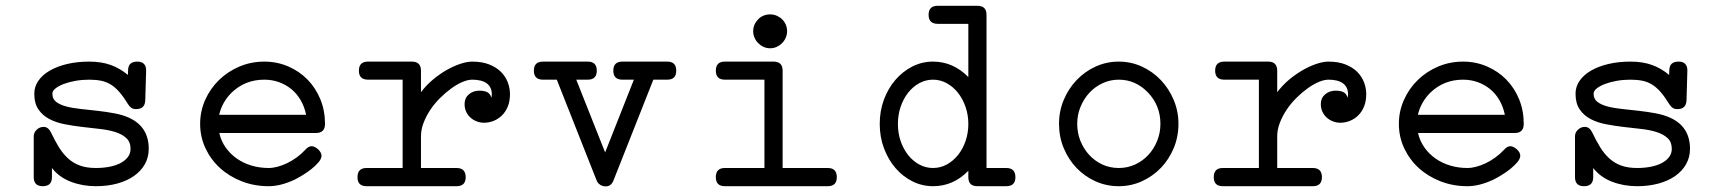

<svg xmlns="http://www.w3.org/2000/svg" viewBox="-20 -638 6061 675"><path d="M430.2 -390.6Q430.7 -406.7 438.7 -414.1Q446.8 -421.4 463.4 -421.4Q478.5 -421.4 486.1 -413.3Q493.7 -405.3 493.7 -391.1V-388.7L490.7 -285.2Q489.7 -269 481.7 -261.7Q473.6 -254.4 458 -254.4Q448.2 -254.4 441.9 -258.8Q435.5 -263.2 430.7 -271Q414.6 -297.4 399.9 -314.2Q385.3 -331.1 369.4 -340.8Q353.5 -350.6 335.2 -354.2Q316.9 -357.9 293.5 -357.9Q268.6 -357.9 245.4 -353.8Q222.2 -349.6 204.1 -342.8Q186 -335.9 175 -327.1Q164.1 -318.4 164.1 -308.6Q164.1 -290 177.5 -279.8Q190.9 -269.5 213.1 -263.7Q235.4 -257.8 263.9 -254.9Q292.5 -252 322.5 -248.5Q352.5 -245.1 381.8 -239.7Q411.1 -234.4 434.6 -223.6Q502.9 -191.9 502.9 -114.7Q502.9 -85 489.3 -60.8Q475.6 -36.6 450.9 -19.3Q426.3 -2 392.1 7.3Q357.9 16.6 316.9 16.6Q269.5 16.6 228.5 0.7Q187.5 -15.1 162.6 -47.4V-15.1Q162.6 16.6 130.4 16.6Q98.6 16.6 98.6 -15.1V-158.7Q98.6 -171.9 108.9 -181.9Q119.1 -191.9 133.8 -191.9Q149.4 -191.9 159.2 -172.4Q172.9 -143.6 187 -120.6Q201.2 -97.7 219 -81.3Q236.8 -64.9 260.5 -56.2Q284.2 -47.4 316.9 -47.4Q342.8 -47.4 365.2 -51.8Q387.7 -56.2 404.1 -64.9Q420.4 -73.7 429.7 -86.2Q439 -98.6 439 -114.7Q439 -138.7 424.3 -152.3Q409.7 -166 386 -173.6Q362.3 -181.2 331.8 -184.6Q301.3 -188 269.8 -191.7Q238.3 -195.3 207.8 -201.2Q177.2 -207 153.6 -219.5Q129.9 -231.9 115.2 -253.2Q100.6 -274.4 100.6 -308.6Q100.6 -333.5 115 -354.2Q129.4 -375 155.3 -389.9Q181.2 -404.8 216.3 -413.1Q251.5 -421.4 293.5 -421.4Q336.4 -421.4 369.1 -409.7Q401.9 -397.9 429.7 -374.5Z M1053.7 -111.8Q1064.5 -124 1075.7 -124Q1081.1 -124 1087.2 -120.8Q1093.3 -117.7 1098.4 -113Q1103.5 -108.4 1106.9 -102.5Q1110.4 -96.7 1110.4 -90.8Q1110.4 -80.1 1100.1 -67.9Q1089.8 -55.7 1075.2 -43.9Q1060.5 -32.2 1044.4 -22.5Q1028.3 -12.7 1016.6 -6.8Q966.8 16.6 924.8 16.6Q874 16.6 830.1 -0.5Q786.1 -17.6 753.7 -47.1Q721.2 -76.7 702.4 -116.7Q683.6 -156.7 683.6 -202.6Q683.6 -247.1 701.4 -286.9Q719.2 -326.7 750 -356.7Q780.8 -386.7 821.8 -404.1Q862.8 -421.4 909.2 -421.4Q954.1 -421.4 993.2 -404.5Q1032.2 -387.7 1061 -358.4Q1089.8 -329.1 1106.2 -289.1Q1122.6 -249 1122.6 -202.6Q1122.6 -170.4 1090.8 -170.4H751Q757.3 -142.1 773.4 -119.4Q789.6 -96.7 812.5 -80.6Q835.4 -64.5 864.3 -55.9Q893.1 -47.4 924.8 -47.4Q939 -47.4 955.6 -51.8Q972.2 -56.2 989 -64.2Q1005.9 -72.3 1022.5 -84.2Q1039.1 -96.2 1053.7 -111.8ZM793.9 -312Q760.7 -278.8 750.5 -234.4H1056.2Q1050.3 -263.2 1036.9 -286.1Q1023.4 -309.1 1003.9 -325Q984.4 -340.8 960.2 -349.4Q936 -357.9 909.2 -357.9Q841.3 -357.9 793.9 -312Z M1273.9 -357.9Q1241.7 -357.9 1241.7 -389.6Q1241.7 -421.4 1273.9 -421.4H1427.7Q1460 -421.4 1460 -389.6V-314Q1478 -337.9 1501.5 -357.7Q1524.9 -377.4 1549.8 -391.6Q1574.7 -405.8 1598.4 -413.6Q1622.1 -421.4 1640.1 -421.4Q1674.8 -421.4 1700 -411.4Q1725.1 -401.4 1741.2 -385.3Q1757.3 -369.1 1765.1 -348.6Q1772.9 -328.1 1772.9 -307.1Q1772.9 -282.7 1765.4 -263.9Q1757.8 -245.1 1744.9 -232.4Q1731.9 -219.7 1715.6 -213.1Q1699.2 -206.5 1681.6 -206.5Q1668.5 -206.5 1656.2 -211.2Q1644 -215.8 1634.5 -224.1Q1625 -232.4 1619.1 -244.6Q1613.3 -256.8 1613.3 -272.5Q1613.3 -293.5 1628.4 -306.4Q1643.6 -319.3 1665.5 -319.3Q1682.1 -319.3 1692.9 -314Q1703.6 -308.6 1707.5 -294.4Q1709 -300.8 1709 -306.2Q1709 -332 1691.2 -345Q1673.3 -357.9 1640.1 -357.9Q1625 -357.9 1606 -349.9Q1586.9 -341.8 1566.9 -327.4Q1546.9 -313 1527.6 -293.9Q1508.3 -274.9 1493.4 -252.7Q1478.5 -230.5 1469.2 -206.5Q1460 -182.6 1460 -158.7V-47.4H1585Q1617.2 -47.4 1617.2 -15.1Q1617.2 16.6 1585 16.6H1268.6Q1236.8 16.6 1236.8 -15.1Q1236.8 -47.4 1268.6 -47.4H1395.5V-357.9Z M1888.7 -357.9Q1856.9 -357.9 1856.9 -389.6Q1856.9 -421.4 1888.7 -421.4H2046.4Q2078.1 -421.4 2078.1 -389.6Q2078.1 -357.9 2046.4 -357.9H2005.9L2107.4 -102.1L2208.5 -357.9H2168Q2136.2 -357.9 2136.2 -389.6Q2136.2 -421.4 2168 -421.4H2326.2Q2357.4 -421.4 2357.4 -389.6Q2357.4 -357.9 2326.2 -357.9H2276.9L2136.7 -3.4Q2128.4 17.1 2110.4 17.1Q2099.6 17.6 2090.6 12Q2081.5 6.3 2077.6 -3.4L1937.5 -357.9Z M2687.5 -587.4Q2700.2 -587.4 2711.2 -582.5Q2722.2 -577.6 2730.2 -569.6Q2738.3 -561.5 2742.7 -550.8Q2747.1 -540 2747.1 -528.3Q2747.1 -516.1 2742.2 -505.1Q2737.3 -494.1 2729.2 -486.1Q2721.2 -478 2710.4 -473.1Q2699.7 -468.3 2687.5 -468.3Q2675.3 -468.3 2664.6 -473.1Q2653.8 -478 2645.8 -486.1Q2637.7 -494.1 2632.8 -505.1Q2627.9 -516.1 2627.9 -528.3Q2627.9 -552.2 2645.5 -569.8V-570.3Q2662.6 -587.4 2687.5 -587.4ZM2890.1 -47.4Q2921.9 -47.4 2921.9 -15.1Q2921.9 16.6 2890.1 16.6H2528.3Q2496.6 16.6 2496.6 -15.1Q2496.6 -47.4 2528.3 -47.4H2667.5V-357.9H2528.3Q2496.6 -357.9 2496.6 -389.6Q2496.6 -421.4 2528.3 -421.4H2699.7Q2731.4 -421.4 2731.4 -389.6V-47.4Z M3276.9 -554.2Q3244.6 -554.2 3244.6 -585.9Q3244.6 -617.7 3276.9 -617.7H3416Q3448.2 -617.7 3448.2 -585.9V-47.4H3517.6Q3549.8 -47.4 3549.8 -15.1Q3549.8 16.6 3517.6 16.6H3422.9Q3421.9 16.6 3421.1 16.4Q3420.4 16.1 3419.4 16.1Q3418.9 16.6 3416 16.6Q3384.3 16.6 3384.3 -15.1V-37.6Q3331.5 16.6 3260.3 16.6Q3222.2 16.6 3188.2 -0.2Q3154.3 -17.1 3128.7 -46.6Q3103 -76.2 3087.9 -116.2Q3072.8 -156.2 3072.8 -202.6Q3072.8 -247.6 3087.4 -287.4Q3102.1 -327.1 3127.7 -356.9Q3153.3 -386.7 3187.3 -404.1Q3221.2 -421.4 3260.3 -421.4Q3330.6 -421.4 3384.3 -367.2V-554.2ZM3260.3 -357.9Q3234.4 -357.9 3211.7 -345.5Q3189 -333 3172.4 -311.8Q3155.8 -290.5 3146.2 -262.2Q3136.7 -233.9 3136.7 -202.6Q3136.7 -170.4 3146.2 -142.3Q3155.8 -114.3 3172.6 -93Q3189.5 -71.8 3211.9 -59.6Q3234.4 -47.4 3260.3 -47.4Q3286.1 -47.4 3308.8 -59.8Q3331.5 -72.3 3348.4 -93.5Q3365.2 -114.7 3374.8 -142.8Q3384.3 -170.9 3384.3 -202.6Q3384.3 -233.9 3374.5 -262.2Q3364.7 -290.5 3347.9 -311.8Q3331.1 -333 3308.3 -345.5Q3285.6 -357.9 3260.3 -357.9Z M3913.1 -421.4Q3956.1 -421.4 3994.1 -404.1Q4032.2 -386.7 4060.8 -356.7Q4089.4 -326.7 4106.2 -286.9Q4123 -247.1 4123 -202.6Q4123 -157.2 4106.4 -117.4Q4089.8 -77.6 4061.3 -47.9Q4032.7 -18.1 3994.4 -0.7Q3956.1 16.6 3913.1 16.6Q3869.6 16.6 3831.5 -0.5Q3793.5 -17.6 3764.9 -47.4Q3736.3 -77.1 3719.7 -117.2Q3703.1 -157.2 3703.1 -202.6Q3703.1 -247.6 3720 -287.4Q3736.8 -327.1 3765.4 -356.9Q3793.9 -386.7 3832 -404.1Q3870.1 -421.4 3913.1 -421.4ZM4016.1 -312.5Q3972.7 -357.9 3913.1 -357.9Q3883.3 -357.9 3856.7 -345.7Q3830.1 -333.5 3810.3 -312.3Q3790.5 -291 3778.8 -262.7Q3767.1 -234.4 3767.1 -202.6Q3767.1 -170.9 3778.3 -142.8Q3789.6 -114.7 3809.1 -93.5Q3828.6 -72.3 3855.2 -59.8Q3881.8 -47.4 3913.1 -47.4Q3943.8 -47.4 3970.5 -59.6Q3997.1 -71.8 4016.8 -93Q4036.6 -114.3 4048.1 -142.6Q4059.6 -170.9 4059.6 -202.6Q4059.6 -266.6 4016.1 -312.5Z M4284.2 -357.9Q4252 -357.9 4252 -389.6Q4252 -421.4 4284.2 -421.4H4438Q4470.2 -421.4 4470.2 -389.6V-314Q4488.3 -337.9 4511.7 -357.7Q4535.2 -377.4 4560.1 -391.6Q4585 -405.8 4608.6 -413.6Q4632.3 -421.4 4650.4 -421.4Q4685.1 -421.4 4710.2 -411.4Q4735.4 -401.4 4751.5 -385.3Q4767.6 -369.1 4775.4 -348.6Q4783.2 -328.1 4783.2 -307.1Q4783.2 -282.7 4775.6 -263.9Q4768.1 -245.1 4755.1 -232.4Q4742.2 -219.7 4725.8 -213.1Q4709.5 -206.5 4691.9 -206.5Q4678.7 -206.5 4666.5 -211.2Q4654.3 -215.8 4644.8 -224.1Q4635.3 -232.4 4629.4 -244.6Q4623.5 -256.8 4623.5 -272.5Q4623.5 -293.5 4638.7 -306.4Q4653.8 -319.3 4675.8 -319.3Q4692.4 -319.3 4703.1 -314Q4713.9 -308.6 4717.8 -294.4Q4719.2 -300.8 4719.2 -306.2Q4719.2 -332 4701.4 -345Q4683.6 -357.9 4650.4 -357.9Q4635.3 -357.9 4616.2 -349.9Q4597.2 -341.8 4577.1 -327.4Q4557.1 -313 4537.8 -293.9Q4518.6 -274.9 4503.7 -252.7Q4488.8 -230.5 4479.5 -206.5Q4470.2 -182.6 4470.2 -158.7V-47.4H4595.2Q4627.4 -47.4 4627.4 -15.1Q4627.4 16.6 4595.2 16.6H4278.8Q4247.1 16.6 4247.1 -15.1Q4247.1 -47.4 4278.8 -47.4H4405.8V-357.9Z M5268.1 -111.8Q5278.8 -124 5290 -124Q5295.4 -124 5301.5 -120.8Q5307.6 -117.7 5312.7 -113Q5317.9 -108.4 5321.3 -102.5Q5324.7 -96.7 5324.7 -90.8Q5324.7 -80.1 5314.5 -67.9Q5304.2 -55.7 5289.6 -43.9Q5274.9 -32.2 5258.8 -22.5Q5242.7 -12.7 5231 -6.8Q5181.2 16.6 5139.2 16.6Q5088.4 16.6 5044.4 -0.5Q5000.5 -17.6 4968 -47.1Q4935.5 -76.7 4916.7 -116.7Q4897.9 -156.7 4897.9 -202.6Q4897.9 -247.1 4915.8 -286.9Q4933.6 -326.7 4964.4 -356.7Q4995.1 -386.7 5036.1 -404.1Q5077.1 -421.4 5123.5 -421.4Q5168.5 -421.4 5207.5 -404.5Q5246.6 -387.7 5275.4 -358.4Q5304.2 -329.1 5320.6 -289.1Q5336.9 -249 5336.9 -202.6Q5336.9 -170.4 5305.2 -170.4H4965.3Q4971.7 -142.1 4987.8 -119.4Q5003.9 -96.7 5026.9 -80.6Q5049.8 -64.5 5078.6 -55.9Q5107.4 -47.4 5139.2 -47.4Q5153.3 -47.4 5169.9 -51.8Q5186.5 -56.2 5203.4 -64.2Q5220.2 -72.3 5236.8 -84.2Q5253.4 -96.2 5268.1 -111.8ZM5008.3 -312Q4975.1 -278.8 4964.8 -234.4H5270.5Q5264.6 -263.2 5251.2 -286.1Q5237.8 -309.1 5218.3 -325Q5198.7 -340.8 5174.6 -349.4Q5150.4 -357.9 5123.5 -357.9Q5055.7 -357.9 5008.3 -312Z M5848.6 -390.6Q5849.1 -406.7 5857.2 -414.1Q5865.2 -421.4 5881.8 -421.4Q5897 -421.4 5904.5 -413.3Q5912.1 -405.3 5912.1 -391.1V-388.7L5909.2 -285.2Q5908.2 -269 5900.1 -261.7Q5892.1 -254.4 5876.5 -254.4Q5866.7 -254.4 5860.4 -258.8Q5854 -263.2 5849.1 -271Q5833 -297.4 5818.4 -314.2Q5803.7 -331.1 5787.8 -340.8Q5772 -350.6 5753.7 -354.2Q5735.4 -357.9 5711.9 -357.9Q5687 -357.9 5663.8 -353.8Q5640.6 -349.6 5622.6 -342.8Q5604.5 -335.9 5593.5 -327.1Q5582.5 -318.4 5582.5 -308.6Q5582.5 -290 5595.9 -279.8Q5609.4 -269.5 5631.6 -263.7Q5653.8 -257.8 5682.4 -254.9Q5710.9 -252 5741 -248.5Q5771 -245.1 5800.3 -239.7Q5829.6 -234.4 5853 -223.6Q5921.4 -191.9 5921.4 -114.7Q5921.4 -85 5907.7 -60.8Q5894 -36.6 5869.4 -19.3Q5844.7 -2 5810.5 7.3Q5776.4 16.6 5735.4 16.6Q5688 16.6 5647 0.7Q5606 -15.1 5581.1 -47.4V-15.1Q5581.1 16.6 5548.8 16.6Q5517.1 16.6 5517.1 -15.1V-158.7Q5517.1 -171.9 5527.3 -181.9Q5537.6 -191.9 5552.2 -191.9Q5567.9 -191.9 5577.6 -172.4Q5591.3 -143.6 5605.5 -120.6Q5619.6 -97.7 5637.5 -81.3Q5655.3 -64.9 5679 -56.2Q5702.6 -47.4 5735.4 -47.4Q5761.2 -47.4 5783.7 -51.8Q5806.2 -56.2 5822.5 -64.9Q5838.9 -73.7 5848.1 -86.2Q5857.4 -98.6 5857.4 -114.7Q5857.4 -138.7 5842.8 -152.3Q5828.1 -166 5804.4 -173.6Q5780.8 -181.2 5750.2 -184.6Q5719.7 -188 5688.2 -191.7Q5656.7 -195.3 5626.2 -201.2Q5595.7 -207 5572 -219.5Q5548.3 -231.9 5533.7 -253.2Q5519 -274.4 5519 -308.6Q5519 -333.5 5533.4 -354.2Q5547.9 -375 5573.7 -389.9Q5599.6 -404.8 5634.8 -413.1Q5669.9 -421.4 5711.9 -421.4Q5754.9 -421.4 5787.6 -409.7Q5820.3 -397.9 5848.1 -374.5Z"/></svg>

Font: Erica Type
Style: Regular
Weight: 400
Designer: Peter Wiegel
Foundry: Peter Wiegel
Version: Version 1.000 2010 initial release